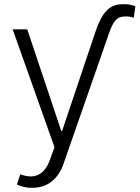

<svg xmlns="http://www.w3.org/2000/svg" viewBox="-20 -685 661 909"><path d="M132 204C206 205 257 161 282 87L496 -527C517 -587 534 -606 569 -607C585 -608 600 -606 613 -601L621 -655C605 -662 585 -666 563 -665C498 -666 464 -627 433 -538L274 -65H270L109 -546H40L238 12L215 75C189 145 140 165 76 140L60 189C82 199 108 205 132 204Z"/></svg>

Font: Wafeq Light
Style: Regular
Weight: 300
Designer: Rasmus Andersson & Azza Alameddine
Foundry: Google & TypeTogether
Version: Version 3.000;January 28, 2025;FontCreator 15.0.0.3014 64-bi